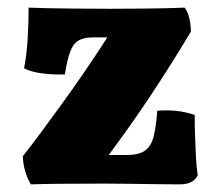

<svg xmlns="http://www.w3.org/2000/svg" viewBox="-20 -481 558 503"><path d="M61 2Q52 -12 46 -32.5Q40 -53 40 -72Q66 -105 92.5 -141Q119 -177 145.5 -213.5Q172 -250 197 -286.5Q222 -323 244 -356.5Q266 -390 284 -420L324 -383H223Q200 -383 186 -375Q172 -367 164 -346Q156 -325 150 -286Q122 -285 92.5 -288.5Q63 -292 43 -302Q50 -337 52.5 -380Q55 -423 55 -461Q76 -460 106.5 -459.5Q137 -459 177.5 -458.5Q218 -458 268 -458Q320 -458 355.5 -458.5Q391 -459 416.5 -459.5Q442 -460 464 -461Q472 -450 476 -433Q480 -416 480 -398Q455 -356 427.5 -312.5Q400 -269 370.5 -224.5Q341 -180 309 -135.5Q277 -91 244 -46L210 -75H313Q344 -75 360 -86.5Q376 -98 382.5 -123.5Q389 -149 392 -191Q418 -193 442 -190.5Q466 -188 490 -180Q490 -155 491 -125Q492 -95 493.5 -67.5Q495 -40 498 -22Q487 2 451 2Q429 2 392 1.5Q355 1 316.5 0.5Q278 0 250 0Q184 0 136 0.5Q88 1 61 2Z"/></svg>

Font: Vollkorn Black
Style: Regular
Weight: 900
Designer: Friedrich Althausen
Foundry: Friedrich Althausen
Version: Version 5.000